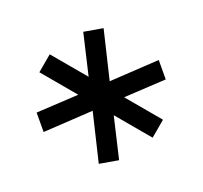

<svg xmlns="http://www.w3.org/2000/svg" viewBox="-108 -821 821 778"><g transform="rotate(30 302.0 -432.0)"><path d="M567 -390H385L495 -243L431 -189L302 -363L173 -189L109 -243L219 -390H37V-474H219L109 -621L173 -675L302 -501L431 -675L495 -621L385 -474H567Z"/></g></svg>

Font: Non Bureau
Style: Regular
Weight: 400
Designer: Jona Saucedo
Foundry: Non Foundry
Version: Version 1.000; ttfautohint (v1.8.4)